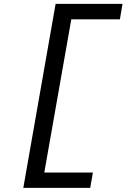

<svg xmlns="http://www.w3.org/2000/svg" viewBox="-20 -812 640 960"><path d="M592.5 -792.5 579.5 -715.5H336.5L201.5 50.5H444.5L431 127.5H96.5L258 -792.5Z"/></svg>

Font: Google Sans Code
Style: Italic
Weight: 400
Italic angle: -10°
Monospace: yes
Designer: Google Sans Code Authors
Foundry: Google LLC
Version: Version 6.000